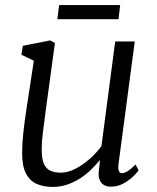

<svg xmlns="http://www.w3.org/2000/svg" viewBox="-20 -725 617 755"><path d="M187 10Q151 10 124 -2Q97 -14 82 -43Q67 -72 67 -123Q67 -140.5 68.2 -161.2Q69.5 -182 72 -205Q74.5 -228 77.5 -251.2Q80.5 -274.5 84 -296L113 -486L64 -510L70 -545L177 -566L196 -556L160 -292Q157.5 -270.5 154.8 -250.5Q152 -230.5 149.5 -211.5Q147 -192.5 145.5 -173.8Q144 -155 144 -136Q144 -99 153.2 -79.5Q162.5 -60 179.5 -53Q196.5 -46 219 -46Q247.5 -46 277.5 -61.8Q307.5 -77.5 334.2 -101.5Q361 -125.5 379 -151L433 -562H510L446 -80Q443.5 -61.5 447.5 -52.8Q451.5 -44 459 -44Q469 -44 482 -52Q495 -60 513 -78L525 -55Q521 -48.5 505.5 -33Q490 -17.5 466.8 -4.2Q443.5 9 416 9Q389 9 376.5 -9Q364 -27 369 -57Q369 -58.5 369.5 -62.5Q370 -66.5 370.8 -72Q371.5 -77.5 372 -83.2Q372.5 -89 373 -94L372 -95Q356.5 -75.5 337 -56.8Q317.5 -38 294 -23Q270.5 -8 243.8 1Q217 10 187 10ZM212.5 -705H452.5L446 -649.5H205.5Z"/></svg>

Font: Merriweather Light
Style: Italic
Weight: 300
Italic angle: -7.8°
Designer: Eben Sorkin
Foundry: Eben Sorkin
Version: Version 2.101